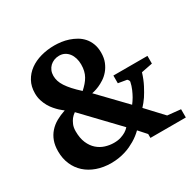

<svg xmlns="http://www.w3.org/2000/svg" viewBox="-152 -848 1039 1025"><g transform="rotate(-30 367.5 -336.0)"><path d="M501 0V-23.9L459 -70.8Q435.5 -47.4 404.8 -29.3Q391.6 -21.5 375.5 -13.9Q359.4 -6.3 340.3 -0.5Q321.3 5.4 299.6 8.8Q277.8 12.2 253.9 12.2Q205.6 12.2 165.8 -2Q126 -16.1 97.7 -41.7Q69.3 -67.4 53.7 -103.5Q38.1 -139.6 38.1 -184.1Q38.1 -219.7 48.1 -247.1Q58.1 -274.4 76.7 -295.4Q95.2 -316.4 121.1 -331.1Q147 -345.7 178.2 -356Q176.8 -356.9 170.4 -361.8Q163.1 -367.2 152.8 -376.7Q142.6 -386.2 130.9 -399.7Q119.1 -413.1 109.1 -430.4Q99.1 -447.8 92.5 -468.8Q85.9 -489.7 85.9 -514.2Q85.9 -555.7 103.3 -587.4Q120.6 -619.1 150.1 -640.6Q179.7 -662.1 219.2 -673.1Q258.8 -684.1 303.2 -684.1Q322.8 -684.1 345 -681.2Q367.2 -678.2 389.2 -670.9Q411.1 -663.6 431.4 -651.9Q451.7 -640.1 467 -622.8Q482.4 -605.5 491.7 -581.5Q501 -557.6 501 -526.9Q501 -493.2 490.7 -468.3Q480.5 -443.4 464.8 -425Q449.2 -406.7 430.7 -394.8Q412.1 -382.8 395.5 -375.7Q378.9 -368.7 366.5 -365.5Q354 -362.3 351.1 -361.8L504.9 -202.1Q516.6 -217.3 526.9 -234.9Q535.6 -250 544.4 -270.3Q553.2 -290.5 558.1 -314Q558.6 -318.4 554.7 -324.2Q550.8 -330.1 547.9 -331.1L496.1 -339.8V-387.2H706.1V-339.8L637.2 -326.2Q625 -286.6 608.9 -255.9Q592.8 -225.1 578.6 -203.6Q561.5 -178.7 543.9 -160.2L638.2 -59.1L719.2 -50.8V0ZM220.2 -320.8Q206.5 -311.5 196.3 -298.8Q187.5 -287.6 180.2 -270.5Q172.9 -253.4 172.9 -230Q172.9 -187.5 185.8 -157.7Q198.7 -127.9 219.7 -109.4Q240.7 -90.8 267.1 -82.5Q293.5 -74.2 319.8 -74.2Q345.2 -74.2 363.5 -80.3Q381.8 -86.4 394 -93.8Q408.2 -102.5 418 -113.8ZM377 -524.9Q377 -545.4 371.6 -563.5Q366.2 -581.5 356 -595Q345.7 -608.4 331.1 -616.2Q316.4 -624 297.9 -624Q280.8 -624 266.1 -618.2Q251.5 -612.3 240.7 -602.1Q230 -591.8 223.9 -577.4Q217.8 -563 217.8 -545.9Q217.8 -529.3 222.9 -512.9Q228 -496.6 239.5 -479Q251 -461.4 269 -441.4Q287.1 -421.4 313 -397.9Q328.1 -411.6 340.1 -425.3Q352.1 -439 360.4 -453.9Q368.7 -468.8 372.8 -486.1Q377 -503.4 377 -524.9Z"/></g></svg>

Font: Charis SIL Phon
Style: Bold
Weight: 700
Foundry: SIL International
Version: Version 5.000